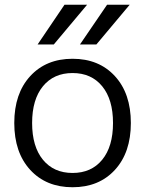

<svg xmlns="http://www.w3.org/2000/svg" viewBox="-20 -777 610 807"><path d="M385 -590H316L430 -757H525ZM206 -590H138L251 -757H346ZM409.5 -414.5Q364 -470 285 -470Q206 -470 160.5 -414.5Q115 -359 115 -260Q115 -161 160.5 -105.5Q206 -50 285 -50Q364 -50 409.5 -105.5Q455 -161 455 -260Q455 -359 409.5 -414.5ZM463 -63Q396 10 285 10Q174 10 107 -63Q40 -136 40 -260Q40 -384 107 -457Q174 -530 285 -530Q396 -530 463 -457Q530 -384 530 -260Q530 -136 463 -63Z"/></svg>

Font: M PLUS 1p
Style: Regular
Weight: 400
Version: Version 1.062